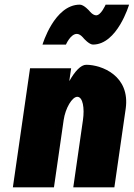

<svg xmlns="http://www.w3.org/2000/svg" viewBox="-20 -807 576 827"><path d="M340.4 -642C340.4 -642 363.9 -615 380.4 -615C485.2 -615 536 -787 536 -787H435C435 -787 415.3 -741 394.3 -741C379.1 -741 365 -760 365 -760C365 -760 341.5 -787 323.9 -787C213.9 -787 163.1 -615 163.1 -615H264.1C264.1 -615 283.7 -661 311.1 -661C326.3 -661 340.4 -642 340.4 -642ZM212.4 0 254.2 -290C261.6 -341 290.6 -390 312.9 -390C337 -390 344.7 -341 337.3 -290L295.6 0H472.6L521.3 -338C541.9 -481 417.6 -528 351.4 -528C327.8 -528 302.1 -499 279.4 -459H278.6L286.4 -513H109.4L35.4 0Z"/></svg>

Font: Blink
Style: Obl
Weight: 400
Designer: Mew Too
Foundry: Cannot Into Space Fonts
Version: Version 001.000